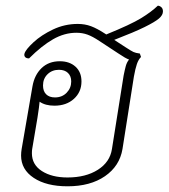

<svg xmlns="http://www.w3.org/2000/svg" viewBox="-20 -644 592 674"><path d="M381 -504 421 -478Q441 -465 448.5 -461.5Q456 -458 471 -456L475 -444Q466 -435 460.5 -419Q455 -403 450 -375L410 -121Q400 -61 348.5 -25.5Q297 10 217 10Q143 10 98.5 -19.5Q54 -49 54 -98Q54 -109 56 -121L94 -341Q101 -381 126 -405Q151 -429 190 -429Q224 -429 245 -410Q266 -391 266 -358Q266 -321 239.5 -297Q213 -273 171 -273Q139 -273 119 -287Q117 -257 93 -121Q92 -116 92 -106Q92 -66 127 -43.5Q162 -21 217 -21Q281 -21 323.5 -48Q366 -75 373 -121L414 -379Q418 -399 421.5 -412Q425 -425 433 -435Q421 -439 396 -456L329 -500Q305 -516 287 -522.5Q269 -529 248 -529Q206 -529 166 -506Q126 -483 82 -439Q72 -439 68 -444Q64 -449 66 -456Q70 -470 97.5 -495.5Q125 -521 166 -540.5Q207 -560 253 -560Q278 -560 299.5 -552Q321 -544 350 -525L353 -523Q439 -558 475 -580Q511 -602 534 -624Q540 -624 546 -619Q552 -614 552 -604Q552 -591 538 -579Q524 -567 487.5 -549Q451 -531 381 -504ZM131 -344Q131 -324 142 -313Q153 -302 173 -302Q198 -302 214 -318.5Q230 -335 230 -358Q230 -377 218.5 -388Q207 -399 187 -399Q163 -399 147 -383.5Q131 -368 131 -344Z"/></svg>

Font: Thasadith
Style: Italic
Weight: 400
Italic angle: -9°
Designer: Cadson Demak Co.,Ltd.
Foundry: Cadson Demak Co.,Ltd.
Version: Version 1.000; ttfautohint (v1.6)